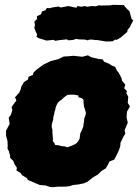

<svg xmlns="http://www.w3.org/2000/svg" viewBox="-20 -753 572 795"><path d="M198 22 187 21 169 15 145 13 128 6 117 1 95 -8 92 -15 71 -28 64 -38 48 -47 50 -58 40 -74 35 -87 22 -99V-107L17 -126L11 -138L12 -150L11 -169L5 -191V-212L20 -240L16 -266L25 -277L31 -297L28 -310L38 -324L48 -337L42 -350L60 -370L66 -384L68 -394L79 -413L96 -424L98 -435L116 -443L119 -453L133 -466L159 -485L169 -490L190 -500L221 -508L226 -510L244 -519L263 -520L284 -522L321 -518L344 -524L358 -516L388 -509L405 -507L412 -497L432 -489L444 -481L457 -476L464 -461L472 -451L483 -430L485 -419L499 -402L494 -388L506 -375L503 -368L511 -352L509 -327L518 -312L506 -291L504 -267L509 -245L496 -214L499 -200L491 -187L479 -162L478 -148L472 -130L462 -109L453 -92L433 -84L428 -73L418 -56L400 -45L385 -30L367 -20L357 -12L343 -1L328 6L303 11L283 13L267 18L248 20H219ZM259 -143 278 -150 289 -155 298 -161 305 -170 310 -180 311 -192 313 -202 316 -208 321 -219 325 -229 326 -239 328 -252 329 -263 333 -273 336 -285 331 -303 328 -310 326 -326V-337L324 -342L318 -347L305 -350L304 -358L286 -361H272L259 -360L244 -349L235 -340L227 -335L219 -327L215 -319L211 -310L209 -299L206 -291L204 -279L201 -269L200 -257L195 -241L194 -227L197 -216V-204L198 -192L199 -179V-168L205 -161L208 -153L225 -151L234 -148L248 -147ZM173 -585 140 -595 131 -601 134 -610 128 -622 122 -638 125 -650 122 -663 133 -674V-686L150 -694L154 -706L168 -710L174 -720L187 -719L196 -722L223 -726L231 -722L264 -728L281 -724L296 -721L301 -728L317 -725L331 -728L340 -725L360 -728L376 -727L390 -731L398 -730L438 -731L446 -733L493 -732L496 -727L509 -713L516 -707L525 -674L532 -669L523 -652L518 -641L508 -629L507 -621L479 -597L463 -588L457 -589L446 -582L420 -581L384 -587H375L363 -589H351L342 -586L332 -589L306 -590L295 -592L284 -588L264 -586L257 -590L227 -587L209 -584L201 -588Z"/></svg>

Font: Winky Rough ExtraBold
Style: Italic
Weight: 800
Italic angle: -8.97852°
Designer: Simon Atzbach
Foundry: typofactur
Version: Version 1.206; ttfautohint (v1.8.4.7-5d5b)